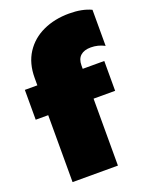

<svg xmlns="http://www.w3.org/2000/svg" viewBox="-145 -820 704 895"><g transform="rotate(-20 207.0 -372.0)"><path d="M57 -332H-5V-480H57V-517Q57 -589 90 -640Q123 -691 180.5 -717.5Q238 -744 310 -744Q375 -744 419 -723V-544Q387 -561 351 -561Q318 -561 300 -545Q282 -529 282 -497V-480H389V-332H282V0H57Z"/></g></svg>

Font: Prompt Black
Style: Regular
Weight: 900
Designer: Katatrad Team
Foundry: CadsonDemak
Version: Version 1.001